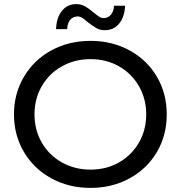

<svg xmlns="http://www.w3.org/2000/svg" viewBox="-20 -907 880 935"><path d="M230 -38.5C286.7 -7.5 350.3 8 421 8C491 8 554.3 -7.5 611 -38.5C667.7 -69.5 712 -112.2 744 -166.5C776 -220.8 792 -282 792 -350C792 -418 776 -479.2 744 -533.5C712 -587.8 667.7 -630.5 611 -661.5C554.3 -692.5 491 -708 421 -708C350.3 -708 286.7 -692.5 230 -661.5C173.3 -630.5 128.8 -587.7 96.5 -533C64.2 -478.3 48 -417.3 48 -350C48 -282.7 64.2 -221.7 96.5 -167C128.8 -112.3 173.3 -69.5 230 -38.5ZM559.5 -116C518.5 -92.7 472.3 -81 421 -81C369.7 -81 323.2 -92.7 281.5 -116C239.8 -139.3 207.2 -171.5 183.5 -212.5C159.8 -253.5 148 -299.3 148 -350C148 -400.7 159.8 -446.5 183.5 -487.5C207.2 -528.5 239.8 -560.7 281.5 -584C323.2 -607.3 369.7 -619 421 -619C472.3 -619 518.5 -607.3 559.5 -584C600.5 -560.7 632.8 -528.5 656.5 -487.5C680.2 -446.5 692 -400.7 692 -350C692 -299.3 680.2 -253.5 656.5 -212.5C632.8 -171.5 600.5 -139.3 559.5 -116ZM449.5 -770C461.2 -763.3 475 -760 491 -760C519.7 -760 542.8 -770.8 560.5 -792.5C578.2 -814.2 587.7 -843 589 -879H535C534.3 -860.3 529.3 -845.7 520 -835C510.7 -824.3 498.7 -819 484 -819C476.7 -819 469.7 -821.2 463 -825.5C456.3 -829.8 447.3 -836.7 436 -846C420 -859.3 405.8 -869.5 393.5 -876.5C381.2 -883.5 367 -887 351 -887C322.3 -887 299.2 -876 281.5 -854C263.8 -832 254.3 -802.3 253 -765H307C307.7 -784.3 312.7 -799.5 322 -810.5C331.3 -821.5 343.3 -827 358 -827C365.3 -827 372.7 -824.8 380 -820.5C387.3 -816.2 396 -809.3 406 -800C423.3 -786.7 437.8 -776.7 449.5 -770Z"/></svg>

Font: ICO Headline
Style: Regular
Weight: 500
Designer: Julieta Ulanovsky
Foundry: Julieta Ulanovsky
Version: Version 7.200